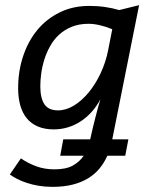

<svg xmlns="http://www.w3.org/2000/svg" viewBox="-20 -519 590 744"><path d="M225.1 21H329.6L332 9.8Q335.4 -5.9 340.1 -25.4Q344.7 -44.9 349.9 -64.7Q355 -84.5 359.9 -102.8Q364.7 -121.1 369.1 -134.3Q354.5 -106.9 335 -85.2Q315.4 -63.5 292 -48.3Q268.6 -33.2 242.4 -25.4Q216.3 -17.6 188.5 -17.6Q153.3 -17.6 127.2 -28.6Q101.1 -39.6 84 -60.3Q66.9 -81.1 58.6 -110.6Q50.3 -140.1 50.3 -177.2Q50.3 -243.2 69.6 -301.3Q88.9 -359.4 124.5 -402.6Q160.2 -445.8 211.2 -470.9Q262.2 -496.1 326.2 -496.1Q358.4 -496.1 387 -491.9Q415.5 -487.8 441.9 -480L519 -499L415 21H477.5L465.3 84.5H396Q383.8 111.8 365.5 134Q347.2 156.2 321 172.1Q294.9 188 261 196.5Q227.1 205.1 183.6 205.1Q154.8 205.1 130.1 200.9Q105.5 196.8 84.5 189.9Q63.5 183.1 46.9 174.6Q30.3 166 18.1 157.2L61 94.7Q88.9 113.8 120.8 125.5Q152.8 137.2 190.9 137.2Q235.8 137.2 262.2 122.6Q288.6 107.9 304.2 84.5H213.4ZM136.2 -185.5Q136.2 -138.7 152.1 -115Q168 -91.3 204.6 -91.3Q235.8 -91.3 266.6 -110.1Q297.4 -128.9 323.7 -160.9Q350.1 -192.9 370.1 -235.6Q390.1 -278.3 399.4 -326.2L415 -405.8Q391.6 -415.5 367.7 -421.1Q343.8 -426.8 323.2 -426.8Q286.6 -426.8 258.3 -415.3Q230 -403.8 209.2 -384.8Q188.5 -365.7 174.6 -340.8Q160.6 -315.9 152.1 -289.1Q143.6 -262.2 139.9 -235.4Q136.2 -208.5 136.2 -185.5Z"/></svg>

Font: Code New Roman
Style: Italic
Weight: 400
Italic angle: -11°
Monospace: yes
Designer: Sam Radian
Foundry: Code New Roman
Version: Version 1.508 October 19, 2014